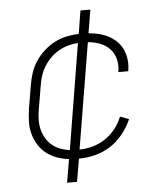

<svg xmlns="http://www.w3.org/2000/svg" viewBox="-53 -674 705 828"><g transform="rotate(-5 300.0 -260.5)"><path d="M204 107 221 6Q194 3 169 -6Q144 -15 123.5 -31Q103 -47 89.5 -69Q76 -91 69 -116.5Q62 -142 63 -170Q64 -198 68 -226L85 -326Q89 -352 97.5 -378Q106 -404 121.5 -427.5Q137 -451 158.5 -470.5Q180 -490 205 -503Q230 -516 256.5 -521.5Q283 -527 310 -528L326 -628H369L352 -527Q376 -525 398 -519.5Q420 -514 439.5 -503.5Q459 -493 474.5 -477.5Q490 -462 499 -441.5Q508 -421 510.5 -398Q513 -375 509 -352Q509 -351 508.5 -350Q508 -349 508 -349H466Q466 -349 466 -349.5Q466 -350 466 -351Q471 -378 464.5 -404.5Q458 -431 440.5 -449.5Q423 -468 398 -477.5Q373 -487 346 -489L270 -31Q298 -31 327 -39Q356 -47 381.5 -64Q407 -81 426 -105Q445 -129 456 -157L494 -143Q480 -110 456 -80Q432 -50 401 -30Q370 -10 334.5 -1Q299 8 264 8L247 107ZM228 -32 303 -489Q282 -488 260.5 -482Q239 -476 219.5 -465Q200 -454 183.5 -437.5Q167 -421 155 -401.5Q143 -382 136.5 -361Q130 -340 127 -319L110 -219Q106 -197 105.5 -175Q105 -153 110 -132.5Q115 -112 125.5 -94Q136 -76 151.5 -63Q167 -50 186.5 -42.5Q206 -35 228 -32Z"/></g></svg>

Font: Iosevka SS04 XLt Ex
Style: Italic
Weight: 200
Width: 7
Italic angle: -9°
Monospace: yes
Designer: Belleve Invis
Foundry: Belleve Invis
Version: Version 19.0.0; ttfautohint (v1.8.4)